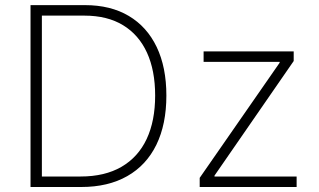

<svg xmlns="http://www.w3.org/2000/svg" viewBox="-20 -748 1275 768"><path d="M304.7 0H127V-42H302.7Q399.4 -42 466.1 -80.8Q532.7 -119.6 566.7 -192.1Q600.6 -264.6 600.6 -365.7Q600.6 -465.8 567.9 -537.4Q535.2 -608.9 472.2 -647.2Q409.2 -685.5 317.9 -685.5H125.5V-727.5H319.8Q422.4 -727.5 495.1 -684.3Q567.9 -641.1 606.7 -560.1Q645.5 -479 645.5 -365.7Q645.5 -251 605.5 -168.9Q565.4 -86.9 489 -43.5Q412.6 0 304.7 0ZM147.5 -727.5V0H102.1V-727.5ZM778.8 0V-36.6L1098.6 -497.1V-500.5H794.4V-542.5H1154.8V-503.9L837.9 -45.4V-42H1166.5V0Z"/></svg>

Font: Inter 16pt ExtraLight
Style: Regular
Weight: 250
Version: Version 4.001;git-66647c0bb